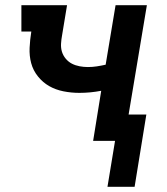

<svg xmlns="http://www.w3.org/2000/svg" viewBox="-20 -540 640 736"><path d="M392 176 421 0H337L368 -192Q347 -188 326 -186Q305 -184 284 -184Q253 -184 223 -190Q193 -196 168.5 -210Q144 -224 125.5 -247Q107 -270 99.5 -298Q92 -326 93.5 -357Q95 -388 100 -419H62V-520H237L218 -405Q215 -389 214 -372.5Q213 -356 217.5 -341.5Q222 -327 232 -315Q242 -303 255.5 -296Q269 -289 285 -286Q301 -283 317 -283Q334 -283 350.5 -285.5Q367 -288 385 -292L423 -520H543L473 -101H541L496 176Z"/></svg>

Font: Iosevka Etoile
Style: Bold Italic
Weight: 700
Italic angle: -9°
Designer: Belleve Invis
Foundry: Belleve Invis
Version: Version 28.1.0; ttfautohint (v1.8.4)